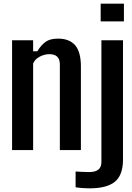

<svg xmlns="http://www.w3.org/2000/svg" viewBox="-20 -820 721 1049"><path d="M46 0V-600H161V-540H184Q204 -573 228.5 -591Q253 -609 297 -609Q358 -609 389.5 -574Q421 -539 422 -461V0H307V-470Q306 -524 250 -524Q223 -524 197 -510.5Q171 -497 161 -473V0ZM530 -703V-800H657V-703ZM393 203V117Q407 118 428.5 119Q450 120 468 120Q534 120 534 66V-600H652V55Q651 138 607 173.5Q563 209 469 209Q452 209 431 207.5Q410 206 393 203Z"/></svg>

Font: Big Shoulders Text
Style: Bold
Weight: 700
Designer: Patric King
Foundry: XO Type Co
Version: Version 1.000; ttfautohint (v1.8.2)